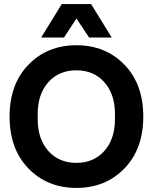

<svg xmlns="http://www.w3.org/2000/svg" viewBox="-20 -912 749 942"><path d="M590.5 -85.5Q498 10 355 10Q212 10 119.5 -85.5Q27 -181 27 -340Q27 -499 119.5 -594.5Q212 -690 355 -690Q498 -690 590.5 -594.5Q683 -499 683 -340Q683 -181 590.5 -85.5ZM165 -327Q165 -230 217 -171.5Q269 -113 355 -113Q440 -113 492 -171.5Q544 -230 544 -327V-353Q544 -450 492 -508.5Q440 -567 355 -567Q269 -567 217 -508.5Q165 -450 165 -353ZM182 -728 283 -892H427L528 -728H417L355 -821L294 -728Z"/></svg>

Font: TASA Orbiter Display
Style: Bold
Weight: 700
Designer: Weizhong Zhang
Version: Version 1.000;Glyphs 3.1.2 (3151)